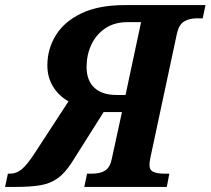

<svg xmlns="http://www.w3.org/2000/svg" viewBox="-76 -734 827 754"><path d="M-56 0 -45 -52H-36Q-12 -52 9 -69Q30 -86 60 -132L193 -336Q154 -358 132 -394.5Q110 -431 110 -477Q110 -542 143.5 -596Q177 -650 244.5 -682Q312 -714 415 -714H731L720 -662H696Q668 -662 647.5 -650Q627 -638 619 -603L514 -112Q511 -97 511 -86Q511 -66 526.5 -59Q542 -52 570 -52H589L579 0H255L266 -52H286Q317 -52 336.5 -64Q356 -76 363 -110L403 -294H331L206 -96Q179 -54 150 -33.5Q121 -13 82.5 -6.5Q44 0 -11 0ZM382 -361H417L478 -647H424Q373 -647 337 -622.5Q301 -598 282.5 -558Q264 -518 264 -471Q264 -418 294.5 -389.5Q325 -361 382 -361Z"/></svg>

Font: Noto Serif SemiCondensed
Style: Bold Italic
Weight: 700
Width: 4
Italic angle: -12°
Designer: Monotype Design Team
Foundry: Monotype Imaging Inc.
Version: Version 2.014